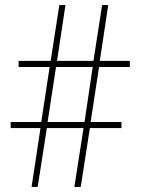

<svg xmlns="http://www.w3.org/2000/svg" viewBox="-20 -734 570 754"><path d="M104 0 139 -231H22V-255H142L175 -471H53V-495H179L213 -714H237L204 -495H347L381 -714H405L372 -495H490V-471H369L336 -255H457V-231H333L297 0H272L308 -231H164L128 0ZM167 -255H312L344 -471H200Z"/></svg>

Font: Noto Sans Mono Condensed Thin
Style: Regular
Weight: 100
Width: 3
Designer: Monotype Design Team
Foundry: Monotype Imaging Inc.
Version: Version 2.014; ttfautohint (v1.8.4.7-5d5b)